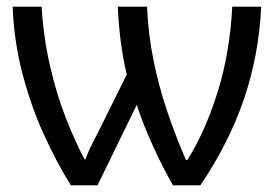

<svg xmlns="http://www.w3.org/2000/svg" viewBox="-20 -557 829 577"><path d="M765 -537Q758 -391 713 -259Q668 -127 582 0H500Q470 -52 440 -117.5Q410 -183 391 -242L273 0H193Q151 -67 112 -152.5Q73 -238 47.5 -335.5Q22 -433 18 -537H105Q111 -442 131 -356Q151 -270 179 -199.5Q207 -129 234 -78H237Q246 -104 260 -130.5Q274 -157 287 -184L361 -333Q349 -383 342.5 -435.5Q336 -488 334 -537H422Q425 -456 441.5 -375Q458 -294 484 -218Q510 -142 539 -76H543Q597 -162 634 -280.5Q671 -399 678 -537Z"/></svg>

Font: Noto Sans
Style: Regular
Weight: 400
Designer: Monotype Design Team
Foundry: Monotype Imaging Inc.
Version: Version 2.007